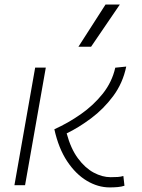

<svg xmlns="http://www.w3.org/2000/svg" viewBox="-20 -815 626 845"><path d="M462.9 9.8Q411.1 9.8 362.3 -19.3Q313.5 -48.3 275.6 -105.2Q237.8 -162.1 219.2 -246.1Q279.8 -273.4 335.7 -312.5Q391.6 -351.6 432.4 -402.8Q473.1 -454.1 487.3 -517.1L535.6 -522Q520.5 -449.2 478.3 -392.3Q436 -335.4 381.1 -294.4Q326.2 -253.4 273.4 -228Q291.5 -160.6 323 -118.2Q354.5 -75.7 392.3 -55.4Q430.2 -35.2 466.8 -35.2Q484.4 -35.2 498.3 -36.1Q512.2 -37.1 522.9 -40.5L527.8 2.4Q514.6 6.8 498 8.3Q481.4 9.8 462.9 9.8ZM43.5 0 134.8 -517.6H181.6L90.3 0ZM325.2 -609.4 444.3 -794.9H507.3L380.9 -609.4Z"/></svg>

Font: CaskaydiaCove NF ExtraLight
Style: Italic
Weight: 200
Italic angle: -10°
Designer: Aaron Bell
Foundry: Saja Typeworks
Version: Version 2111.001; VTT 6.35;Nerd Fonts 3.2.1